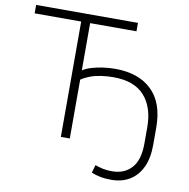

<svg xmlns="http://www.w3.org/2000/svg" viewBox="-94 -797 1058 1077"><g transform="rotate(10 435.0 -258.5)"><path d="M609 188Q574 188 545 182Q516 176 496 167L509 122Q529 130 552.5 135Q576 140 606 140Q675 140 716.5 95Q758 50 758 -44V-138Q758 -251 700 -316Q642 -381 523 -381Q487 -381 453 -376Q419 -371 391 -360.5Q363 -350 341 -335V0H290V-657H25V-705H605V-657H341V-388Q361 -401 390.5 -410Q420 -419 455 -424Q490 -429 525 -429Q658 -429 733 -357Q808 -285 808 -144V-45Q808 30 783.5 82Q759 134 714.5 161Q670 188 609 188Z"/></g></svg>

Font: Nunito Sans 7pt ExtraLight
Style: Regular
Weight: 250
Designer: Vernon Adams
Foundry: Vernon Adams
Version: Version 3.101;gftools[0.9.27]